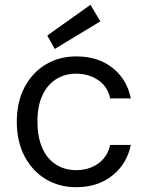

<svg xmlns="http://www.w3.org/2000/svg" viewBox="-20 -768 616 800"><path d="M298 12Q226 12 170 -22Q114 -56 82 -117.5Q50 -179 50 -261Q50 -343 82 -404Q114 -465 170 -499Q226 -533 298 -533Q388 -533 448.5 -485.5Q509 -438 525 -358H439Q429 -407 389.5 -434Q350 -461 297 -461Q251 -461 214.5 -438.5Q178 -416 157 -371.5Q136 -327 136 -261Q136 -211 148 -173Q160 -135 181.5 -110Q203 -85 232.5 -72Q262 -59 297 -59Q333 -59 362.5 -71.5Q392 -84 412 -107.5Q432 -131 439 -164H525Q509 -85 448 -36.5Q387 12 298 12ZM208 -564 177 -620 357 -748 398 -679Z"/></svg>

Font: DM Sans 10pt
Style: Regular
Weight: 400
Version: Version 4.004;gftools[0.9.30]